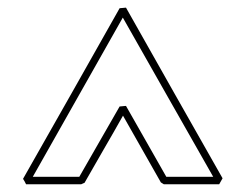

<svg xmlns="http://www.w3.org/2000/svg" viewBox="-20 -892 641 500"><path d="M308.1 -872.1Q371.1 -760.3 433.6 -649.9Q496.1 -539.6 559.6 -427.7Q557.1 -423.8 555.2 -419.9Q553.2 -416 550.8 -412.1H406.7Q403.3 -414.6 398.9 -417Q374 -460.9 349.6 -503.9Q325.2 -546.9 300.3 -590.8Q275.4 -546.4 250.2 -503.2Q225.1 -460 200.2 -416Q197.8 -415 195.8 -414.1Q193.8 -413.1 191.4 -412.1H47.9Q45.9 -416 44.2 -419.4Q42.5 -422.9 40 -426.3Q103.5 -538.1 166 -648.4Q228.5 -758.8 291.5 -870.6ZM535.2 -431.6Q476.1 -535.6 417.5 -638.7Q358.9 -741.7 299.8 -846.2Q240.7 -741.7 182.6 -638.9Q124.5 -536.1 65.4 -431.6H186.5Q212.9 -477.5 239 -523.2Q265.1 -568.8 291.5 -614.7Q295.9 -615.2 300 -615.5Q304.2 -615.7 308.1 -616.2Q334.5 -569.8 360.6 -523.9Q386.7 -478 413.1 -431.6Z"/></svg>

Font: Preussische VI 9 Linie
Style: Regular
Weight: 400
Designer: Peter Wiegel
Foundry: Peter Wiegel
Version: Version 1.000 2009 initial release